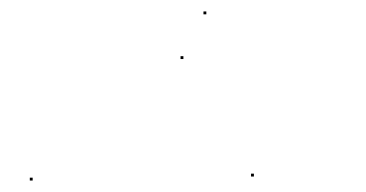

<svg xmlns="http://www.w3.org/2000/svg" viewBox="-20 -579 639 335"><path d="M335 -554V-559H340V-554ZM295 -476V-481H300V-476ZM32 -264V-269H37V-264ZM418 -271V-276H423V-271Z"/></svg>

Font: FRB American Cursive Just Beginnings
Style: Italic
Weight: 400
Italic angle: -25°
Version: Version 2.0;Modular Font Editor K font №1